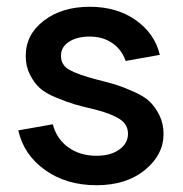

<svg xmlns="http://www.w3.org/2000/svg" viewBox="-20 -538 540 567"><path d="M245 -518Q325 -518 381 -478.5Q437 -439 452 -376L351 -358Q340 -391 312 -410.5Q284 -430 245 -430Q207 -430 183.5 -414.5Q160 -399 160 -373Q160 -346 184.5 -332Q209 -318 266 -303Q302 -294 323 -287.5Q344 -281 374.5 -267.5Q405 -254 421.5 -238.5Q438 -223 450.5 -198Q463 -173 463 -142Q463 -81 408 -36Q353 9 265 9Q176 9 113 -36Q50 -81 34 -153L136 -171Q147 -128 181.5 -103Q216 -78 265 -78Q307 -78 332.5 -96.5Q358 -115 358 -143Q358 -171 332.5 -187Q307 -203 259 -215Q220 -224 198.5 -230.5Q177 -237 145.5 -250Q114 -263 97.5 -278Q81 -293 68.5 -317.5Q56 -342 56 -373Q56 -436 109.5 -477Q163 -518 245 -518Z"/></svg>

Font: LT Superior Semi-bold
Style: Regular
Weight: 600
Designer: Daniel Lyons
Foundry: LyonsType
Version: Version 1.0